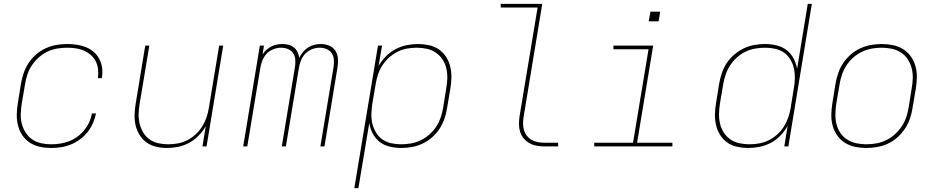

<svg xmlns="http://www.w3.org/2000/svg" viewBox="-20 -755 4840 990"><path d="M244 8Q214 8 186 2Q158 -4 134.5 -19Q111 -34 95.5 -57Q80 -80 73 -107.5Q66 -135 66.5 -164.5Q67 -194 72 -223L88 -323Q93 -351 102 -378Q111 -405 127 -429.5Q143 -454 166 -474Q189 -494 215.5 -506Q242 -518 269.5 -523Q297 -528 325 -528Q350 -528 375 -524.5Q400 -521 422.5 -512Q445 -503 463 -487.5Q481 -472 492 -451Q503 -430 506.5 -405Q510 -380 505 -354Q505 -354 505 -353.5Q505 -353 505 -352H484Q484 -353 484.5 -353.5Q485 -354 485 -354Q488 -377 485.5 -399Q483 -421 473 -440Q463 -459 447 -472.5Q431 -486 411.5 -494.5Q392 -503 369.5 -506Q347 -509 325 -509Q300 -509 274 -504.5Q248 -500 224 -488.5Q200 -477 179.5 -458.5Q159 -440 144 -417.5Q129 -395 121 -370Q113 -345 109 -320L92 -220Q88 -194 87 -167.5Q86 -141 92.5 -116.5Q99 -92 112.5 -71Q126 -50 146.5 -36Q167 -22 192 -16.5Q217 -11 244 -11Q267 -11 290 -14.5Q313 -18 335.5 -26.5Q358 -35 378.5 -50Q399 -65 414.5 -84Q430 -103 440 -125Q450 -147 454 -170H475Q470 -145 459.5 -120.5Q449 -96 432 -74.5Q415 -53 392.5 -36.5Q370 -20 345.5 -10Q321 0 295 4Q269 8 244 8Z M841 8Q812 8 784.5 1.5Q757 -5 735.5 -20.5Q714 -36 699.5 -59.5Q685 -83 679 -110Q673 -137 674 -165.5Q675 -194 680 -223L729 -520H750L700 -220Q696 -194 695 -168Q694 -142 700 -117.5Q706 -93 718.5 -72Q731 -51 751 -36.5Q771 -22 796 -16.5Q821 -11 847 -11Q872 -11 897 -15.5Q922 -20 945.5 -32Q969 -44 989 -62.5Q1009 -81 1023 -103.5Q1037 -126 1045 -150Q1053 -174 1057 -199L1110 -520H1131L1045 0H1024L1041 -105Q1026 -78 1004 -55.5Q982 -33 955 -18.5Q928 -4 899 2Q870 8 841 8Z M1234 0 1320 -520H1341L1334 -474Q1342 -487 1353.5 -497.5Q1365 -508 1378.5 -515Q1392 -522 1406.5 -525Q1421 -528 1435 -528Q1452 -528 1467.5 -524Q1483 -520 1495 -510.5Q1507 -501 1514 -487Q1521 -473 1523 -457Q1531 -473 1542.5 -487Q1554 -501 1569 -510.5Q1584 -520 1600.5 -524Q1617 -528 1634 -528Q1657 -528 1677.5 -519.5Q1698 -511 1709.5 -493Q1721 -475 1722.5 -452Q1724 -429 1720 -406L1653 0H1632L1700 -410Q1703 -429 1701.5 -447.5Q1700 -466 1690.5 -480.5Q1681 -495 1664 -502Q1647 -509 1628 -509Q1608 -509 1588 -501Q1568 -493 1553.5 -477.5Q1539 -462 1531.5 -442Q1524 -422 1521 -403L1454 0H1433L1501 -410Q1504 -429 1502.5 -447.5Q1501 -466 1491.5 -480.5Q1482 -495 1465 -502Q1448 -509 1429 -509Q1409 -509 1389 -501Q1369 -493 1354.5 -477.5Q1340 -462 1332.5 -442Q1325 -422 1322 -403L1255 0Z M1807 215 1929 -520H1950L1932 -415Q1947 -441 1969.5 -464Q1992 -487 2019.5 -501.5Q2047 -516 2076.5 -522Q2106 -528 2135 -528Q2164 -528 2192 -522Q2220 -516 2242.5 -500.5Q2265 -485 2280 -462Q2295 -439 2301.5 -411.5Q2308 -384 2307.5 -355Q2307 -326 2302 -297L2285 -197Q2281 -169 2271.5 -142Q2262 -115 2246 -90.5Q2230 -66 2207.5 -46.5Q2185 -27 2158.5 -14.5Q2132 -2 2104 3Q2076 8 2049 8Q2019 8 1989.5 1Q1960 -6 1938 -23Q1916 -40 1902.5 -65.5Q1889 -91 1884 -120L1828 215ZM2049 -11Q2074 -11 2099.5 -15.5Q2125 -20 2149 -31.5Q2173 -43 2194 -61.5Q2215 -80 2229.5 -102.5Q2244 -125 2252.5 -150Q2261 -175 2265 -200L2281 -300Q2286 -326 2286.5 -352.5Q2287 -379 2281 -404Q2275 -429 2261 -449.5Q2247 -470 2226.5 -484Q2206 -498 2180.5 -503.5Q2155 -509 2129 -509Q2104 -509 2078.5 -504.5Q2053 -500 2029.5 -488Q2006 -476 1986 -458Q1966 -440 1951.5 -417.5Q1937 -395 1929 -370.5Q1921 -346 1917 -321L1900 -221Q1896 -195 1895 -168.5Q1894 -142 1900 -117.5Q1906 -93 1919 -71.5Q1932 -50 1952 -36Q1972 -22 1997 -16.5Q2022 -11 2049 -11Z M2789 0Q2768 0 2748 -3.5Q2728 -7 2710.5 -16.5Q2693 -26 2680.5 -41Q2668 -56 2662 -75Q2656 -94 2656 -114.5Q2656 -135 2659 -156L2752 -716H2562V-735H2776L2680 -153Q2677 -135 2677 -117.5Q2677 -100 2682 -83.5Q2687 -67 2697.5 -54Q2708 -41 2722.5 -33Q2737 -25 2754.5 -22Q2772 -19 2789 -19H2858V0Z M3044 0V-19H3244L3324 -501H3143V-520H3348L3265 -19H3447V0ZM3325 -645 3334 -695H3384L3376 -645Z M3839 8Q3810 8 3781.5 2Q3753 -4 3731 -19.5Q3709 -35 3694 -58Q3679 -81 3672.5 -108.5Q3666 -136 3666.5 -165Q3667 -194 3672 -223L3688 -323Q3693 -351 3702 -378Q3711 -405 3727 -429.5Q3743 -454 3766 -473.5Q3789 -493 3815 -505.5Q3841 -518 3869 -523Q3897 -528 3924 -528Q3955 -528 3984 -521Q4013 -514 4035.5 -497Q4058 -480 4071.5 -454.5Q4085 -429 4090 -400L4145 -735H4166L4045 0H4024L4041 -105Q4026 -79 4004 -56Q3982 -33 3954.5 -18.5Q3927 -4 3897.5 2Q3868 8 3839 8ZM3845 -11Q3869 -11 3894.5 -15.5Q3920 -20 3944 -32Q3968 -44 3988 -62Q4008 -80 4022 -102.5Q4036 -125 4044.5 -149.5Q4053 -174 4057 -199L4073 -299Q4078 -325 4078.5 -351.5Q4079 -378 4073.5 -402.5Q4068 -427 4055 -448.5Q4042 -470 4022 -484Q4002 -498 3976.5 -503.5Q3951 -509 3925 -509Q3900 -509 3874 -504.5Q3848 -500 3824 -488.5Q3800 -477 3779.5 -458.5Q3759 -440 3744.5 -417.5Q3730 -395 3721.5 -370Q3713 -345 3709 -320L3692 -220Q3688 -194 3687.5 -167.5Q3687 -141 3693 -116Q3699 -91 3712.5 -70.5Q3726 -50 3746.5 -36Q3767 -22 3792.5 -16.5Q3818 -11 3845 -11Z M4447 8Q4417 8 4388.5 2Q4360 -4 4336.5 -19Q4313 -34 4297 -56.5Q4281 -79 4273.5 -106.5Q4266 -134 4266.5 -163.5Q4267 -193 4272 -223L4288 -323Q4293 -351 4302 -378Q4311 -405 4327.5 -429.5Q4344 -454 4367 -474Q4390 -494 4416.5 -506Q4443 -518 4471 -523Q4499 -528 4527 -528Q4556 -528 4585 -522Q4614 -516 4637.5 -501Q4661 -486 4677 -463.5Q4693 -441 4700.5 -413.5Q4708 -386 4707.5 -356.5Q4707 -327 4702 -297L4685 -197Q4681 -169 4671.5 -142Q4662 -115 4645.5 -90.5Q4629 -66 4606.5 -46Q4584 -26 4557.5 -14Q4531 -2 4502.5 3Q4474 8 4447 8ZM4447 -11Q4472 -11 4498 -15.5Q4524 -20 4548 -31.5Q4572 -43 4593 -61.5Q4614 -80 4629 -102.5Q4644 -125 4652.5 -150Q4661 -175 4665 -200L4681 -300Q4686 -327 4686.5 -353.5Q4687 -380 4680.5 -404.5Q4674 -429 4660 -450Q4646 -471 4625 -484.5Q4604 -498 4578.5 -503.5Q4553 -509 4526 -509Q4501 -509 4475.5 -504.5Q4450 -500 4425.5 -488.5Q4401 -477 4380 -458.5Q4359 -440 4344.5 -417.5Q4330 -395 4321.5 -370Q4313 -345 4309 -320L4292 -220Q4288 -193 4287.5 -166.5Q4287 -140 4293 -115.5Q4299 -91 4313 -70Q4327 -49 4348 -35.5Q4369 -22 4394.5 -16.5Q4420 -11 4447 -11Z"/></svg>

Font: Iosevka SS04 Th Ex Obl
Style: Regular
Weight: 100
Width: 7
Italic angle: -9°
Monospace: yes
Designer: Belleve Invis
Foundry: Belleve Invis
Version: Version 19.0.0; ttfautohint (v1.8.4)